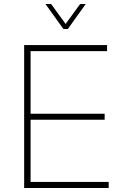

<svg xmlns="http://www.w3.org/2000/svg" viewBox="-20 -934 640 954"><path d="M100 0V-710H512V-680H132V-369H500V-339H132V-30H520V0ZM206 -914H234L306 -815L378 -914H406L317 -790H295Z"/></svg>

Font: Geist Mono Thin
Style: Regular
Weight: 100
Monospace: yes
Designer: Basement.studio, Andrés Briganti, Mateo Zaragoza
Foundry: Basement.studio, Vercel, Andrés Briganti, Guido Ferreyra, Mateo Zaragoza
Version: Version 1.500; ttfautohint (v1.8.4.7-5d5b)